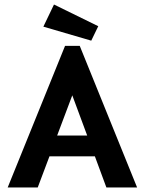

<svg xmlns="http://www.w3.org/2000/svg" viewBox="-20 -830 640 850"><path d="M451 0 400 -138H199L147 0H14L268 -627H333L587 0ZM300 -408 233 -230H366ZM384 -650 172 -712 219 -810 415 -714Z"/></svg>

Font: Inconsolata Expanded ExtraBold
Style: Regular
Weight: 800
Width: 7
Monospace: yes
Designer: Raph Levien, Cyreal, Brenton Simpson
Foundry: Raph Levien, Cyreal, Google
Version: Version 3.001; ttfautohint (v1.8.2.53-6de2)